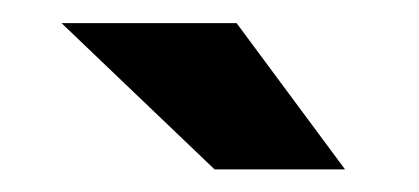

<svg xmlns="http://www.w3.org/2000/svg" viewBox="-20 -742 371 170"><path d="M285.5 -592H170L34.5 -721.5H189.5Z"/></svg>

Font: Roberto Sans
Style: Bold
Weight: 700
Designer: Google (font) & Cristiano Sobral (main changes)
Version: Version 1.000;October 12, 2021;FontCreator 14.0.0.2814 64-bi